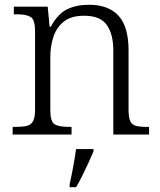

<svg xmlns="http://www.w3.org/2000/svg" viewBox="-20 -564 672 805"><path d="M33 0V-32H47Q76 -32 93.5 -36.5Q111 -41 119 -56.5Q127 -72 127 -105V-433Q127 -481 109 -492.5Q91 -504 53 -504H38V-536H180L188 -452H193Q223 -507 262 -525.5Q301 -544 353 -544Q435 -544 477 -498Q519 -452 519 -353V-105Q519 -72 526 -56.5Q533 -41 549.5 -36.5Q566 -32 595 -32H605V0H455V-354Q455 -420 428 -459Q401 -498 333 -498Q278 -498 247.5 -473.5Q217 -449 204 -409.5Q191 -370 191 -326V-102Q191 -54 209 -43Q227 -32 270 -32H280V0ZM272 208Q280 173 287 134.5Q294 96 299 61H372V71Q363 92 350.5 119.5Q338 147 324.5 174Q311 201 299 221H272Z"/></svg>

Font: Noto Serif Gurmukhi Light
Style: Regular
Weight: 300
Designer: Vaibhav Singh and the Monotype Design Team
Foundry: Monotype Imaging Inc.
Version: Version 2.004; ttfautohint (v1.8.4.7-5d5b)